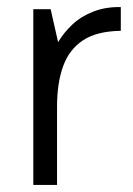

<svg xmlns="http://www.w3.org/2000/svg" viewBox="-20 -522 376 542"><path d="M74 0V-496H123L144 -403Q160 -430 184.5 -453Q209 -476 244 -489.5Q279 -503 321 -502V-435Q253 -434 214 -408Q175 -382 158 -334.5Q141 -287 141 -221V0Z"/></svg>

Font: Atkinson Hyperlegible Next Light
Style: Regular
Weight: 300
Designer: Elliott Scott, Megan Eiswerth, Linus Boman, Theodore Petrosky, Letters from Sweden
Foundry: Applied Design Works, Letters from Sweden
Version: Version 2.001